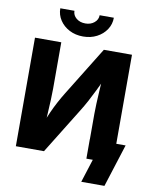

<svg xmlns="http://www.w3.org/2000/svg" viewBox="-113 -1028 994 1267"><g transform="rotate(10 384.0 -395.0)"><path d="M705.1 0H528.3V-301.8Q528.3 -328.1 530 -368.7Q531.7 -409.2 534.7 -458.5Q537.6 -507.8 541 -560.1L563 -557.6Q536.6 -501 515.1 -457.3Q493.7 -413.6 473.9 -376.7Q454.1 -339.8 430.2 -301.8L243.7 0H55.2V-727.5H231.4V-417Q231.4 -386.2 229.5 -340.6Q227.5 -294.9 224.6 -246.6Q221.7 -198.2 218.8 -158.7L201.7 -166.5Q220.7 -217.3 239.3 -258.5Q257.8 -299.8 276.4 -334Q294.9 -368.2 313.5 -398.4L516.6 -727.5H705.1ZM365.7 -790Q314.5 -790 273.9 -811Q233.4 -832 209.7 -867.7Q186 -903.3 186 -947.3H280.8Q280.8 -917.5 304.9 -897.5Q329.1 -877.4 365.7 -877.4Q401.4 -877.4 425.5 -897.5Q449.7 -917.5 449.7 -947.3H544.9Q544.9 -903.3 521.2 -867.7Q497.6 -832 457 -811Q416.5 -790 365.7 -790ZM521 156.2 570.8 0H527.8V-130.9H767.6L676.3 156.2Z"/></g></svg>

Font: Inter 17pt ExtraBold
Style: Regular
Weight: 800
Version: Version 4.001;git-66647c0bb